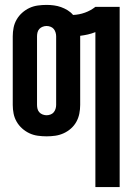

<svg xmlns="http://www.w3.org/2000/svg" viewBox="-20 -548 540 783"><path d="M369 215V-417Q354 -411 338.5 -407.5Q323 -404 307 -402V-120Q307 -102 303.5 -84.5Q300 -67 291.5 -51.5Q283 -36 269.5 -24Q256 -12 239.5 -4.5Q223 3 205.5 5.5Q188 8 170 8Q152 8 134 5.5Q116 3 100 -4.5Q84 -12 70.5 -24Q57 -36 48 -51.5Q39 -67 35.5 -84.5Q32 -102 32 -120V-400Q32 -418 35.5 -435.5Q39 -453 48 -468.5Q57 -484 70.5 -496Q84 -508 100 -515.5Q116 -523 134 -525.5Q152 -528 170 -528Q185 -528 200 -526Q215 -524 229 -519Q243 -514 256 -506Q269 -498 278 -487Q303 -488 326.5 -496.5Q350 -505 369 -520H468V215ZM170 -78Q178 -78 186 -81Q194 -84 199 -90Q204 -96 206.5 -104Q209 -112 209 -120V-400Q209 -408 206.5 -416Q204 -424 199 -430Q194 -436 186 -439Q178 -442 170 -442Q162 -442 154 -439Q146 -436 140.5 -430Q135 -424 133 -416Q131 -408 131 -400V-120Q131 -112 133 -104Q135 -96 140.5 -90Q146 -84 154 -81Q162 -78 170 -78Z"/></svg>

Font: Iosevka Term Semibold
Style: Regular
Weight: 600
Monospace: yes
Designer: Belleve Invis
Foundry: Belleve Invis
Version: Version 31.4.0